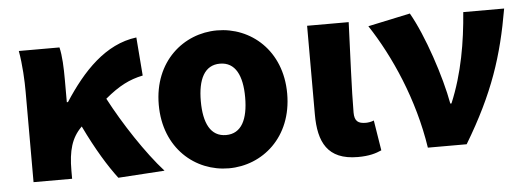

<svg xmlns="http://www.w3.org/2000/svg" viewBox="-44 -698 2264 828"><g transform="rotate(-5 1088.5 -284.5)"><path d="M438 13 639 0C564 -83 474 -220 416 -331C477 -382 523 -405 581 -417L568 -583C433 -566 333 -459 250 -331H245V-427C245 -481 243 -532 234 -569H58C69 -508 72 -437 72 -392V0H239V-35C239 -122 255 -176 298 -219L300 -221C350 -117 397 -41 438 13Z M917 14C1062 14 1195 -96 1195 -285C1195 -473 1062 -583 917 -583C772 -583 639 -473 639 -285C639 -96 772 14 917 14ZM917 -130C850 -130 821 -190 821 -285C821 -379 850 -439 917 -439C984 -439 1013 -379 1013 -285C1013 -190 984 -130 917 -130Z M1475 14C1525 14 1553 5 1578 -6L1557 -137C1546 -132 1531 -130 1522 -130C1489 -130 1473 -141 1473 -179C1473 -269 1481 -439 1486 -569H1306V-185C1306 -66 1343 14 1475 14Z M1779 0H1947C2074 -211 2124 -367 2159 -569H1982C1972 -441 1950 -307 1897 -181H1892C1871 -298 1810 -482 1752 -583L1569 -544C1660 -406 1747 -211 1779 0Z"/></g></svg>

Font: Noto Sans KR Black
Style: Regular
Weight: 900
Designer: Ryoko NISHIZUKA 西塚涼子 (kana, bopomofo & ideographs); Paul D. Hunt (Latin, Greek & Cyrillic); Sandoll Communications 산돌커뮤니
Foundry: Adobe
Version: Version 2.004;hotconv 1.0.118;makeotfexe 2.5.65603